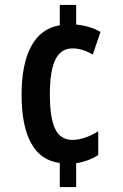

<svg xmlns="http://www.w3.org/2000/svg" viewBox="-20 -744 494 774"><path d="M287 -645V-724H221V-642C117 -626 67 -522 67 -362C67 -201 115 -100 221 -87V10H287V-86C320 -91 352 -103 376 -119V-215C342 -193 304 -180 272 -180C209 -180 181 -235 181 -363C181 -491 210 -549 273 -549C297 -549 326 -541 354 -524L385 -615C357 -632 321 -642 287 -645Z"/></svg>

Font: Noto Sans Myanmar ExtraCondensed SemiBold
Style: Regular
Weight: 600
Width: 2
Designer: Monotype Design Team
Foundry: Monotype Imaging Inc.
Version: Version 2.107